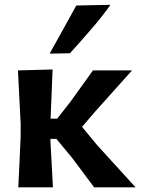

<svg xmlns="http://www.w3.org/2000/svg" viewBox="-20 -798 604 818"><path d="M58 0Q60.5 -54.5 63 -104.8Q65.5 -155 68 -217V-272Q64.5 -340 61.8 -392Q59 -444 56.5 -498L204 -502Q202 -448 199.8 -396.5Q197.5 -345 195.5 -292.5H223.5L280.5 -365Q304 -398 328 -431.2Q352 -464.5 376 -498H542.5Q502.5 -453.5 462.8 -409Q423 -364.5 383.5 -320.5L329.5 -257.5L393.5 -180Q434.5 -135 475.8 -89.8Q517 -44.5 557.5 0H381Q357.5 -31.5 333.8 -63.2Q310 -95 286 -127L220 -206.5H195V-193Q198 -141 200.5 -95Q203 -49 205.5 0ZM191.5 -569.5Q220.5 -621.5 248.8 -672.8Q277 -724 305 -774.5L450.5 -777.5Q419 -732 371.2 -676.5Q323.5 -621 278 -571Z"/></svg>

Font: Commissioner Loud SemiBold
Style: Regular
Weight: 600
Designer: Kostas Bartsokas
Foundry: Kostas Bartsokas
Version: Version 1.000; ttfautohint (v1.8.3)